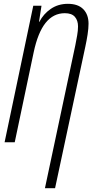

<svg xmlns="http://www.w3.org/2000/svg" viewBox="-20 -744 492 1004"><path d="M374 -508Q379 -534 383.5 -559Q388 -584 388 -606Q388 -637 371.5 -656Q355 -675 319 -675Q259 -675 218.5 -624.5Q178 -574 156 -470L57 0H4L154 -714H197L184 -630H186Q207 -671 245.5 -697.5Q284 -724 335 -724Q388 -724 415.5 -696Q443 -668 443 -620Q443 -596 438 -563.5Q433 -531 426 -499L268 240H215Z"/></svg>

Font: Noto Sans ExtraCondensed Light
Style: Italic
Weight: 300
Width: 2
Italic angle: -12°
Designer: Monotype Design Team
Foundry: Monotype Imaging Inc.
Version: Version 2.013; ttfautohint (v1.8.4.7-5d5b)